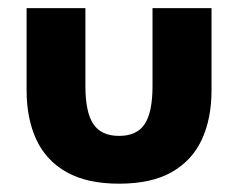

<svg xmlns="http://www.w3.org/2000/svg" viewBox="-20 -430 585 462"><path d="M266.5 12Q189.5 12 140.2 -15.8Q91 -43.5 67.5 -94Q44 -144.5 44 -213V-410.5H185.5V-223Q185.5 -159.5 204.8 -131.2Q224 -103 266.5 -103Q309 -103 328 -131.2Q347 -159.5 347 -223V-410.5H489V-213Q489 -145 465.8 -94.5Q442.5 -44 393.5 -16Q344.5 12 266.5 12Z"/></svg>

Font: Lucymar Sans
Style: Bold
Weight: 700
Foundry: The League of Moveable Type (original font) / Main changes by Cristiano Sobral with portions from Mirco Monsees
Version: Version 2.001;August 30, 2020;FontCreator 13.0.0.2681 64-bit